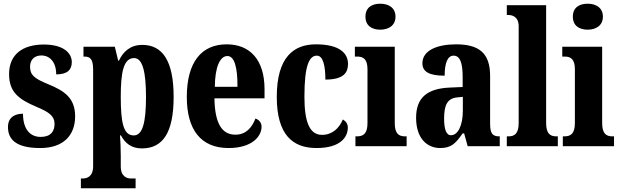

<svg xmlns="http://www.w3.org/2000/svg" viewBox="-20 -788 3346 1035"><path d="M197 10C321 10 385 -58 385 -161C385 -258 329 -298 240 -334C164 -365 142 -384 142 -429C142 -467 167 -489 203 -489C248 -489 283 -454 283 -387C341 -387 367 -410 367 -453C367 -501 324 -548 216 -548C104 -548 29 -496 29 -389C29 -294 77 -254 177 -212C244 -184 274 -163 274 -120C274 -80 254 -50 199 -50C142 -50 104 -92 104 -175C60 -175 23 -156 23 -103C23 -36 67 10 197 10Z M416 227H711V174H684C667 174 631 166 631 109V53C631 11 629 -27 627 -58H632C655 -15 689 12 745 12C858 12 916 -73 916 -266C916 -460 856 -546 747 -546C683 -546 644 -510 621 -461H617L599 -536H430V-483H434C463 -483 482 -474 482 -413V109C482 166 446 174 428 174H416ZM701 -58C645 -58 631 -127 631 -267C631 -396 645 -475 703 -475C749 -475 767 -399 767 -266C767 -128 749 -58 701 -58Z M1212 10C1339 10 1390 -53 1390 -105C1390 -128 1375 -143 1357 -149C1338 -100 1306 -62 1249 -62C1176 -62 1138 -123 1136 -258H1406V-307C1406 -465 1328 -549 1202 -549C1066 -549 987 -453 987 -265C987 -91 1061 10 1212 10ZM1260 -320H1138C1139 -427 1166 -486 1206 -486C1244 -486 1261 -423 1260 -320Z M1686 10C1819 10 1855 -52 1855 -100C1855 -121 1844 -135 1828 -144C1809 -97 1771 -61 1716 -61C1648 -61 1621 -132 1621 -267C1621 -438 1648 -488 1688 -488C1723 -488 1734 -429 1734 -359C1838 -359 1856 -401 1856 -444C1856 -501 1810 -549 1683 -549C1565 -549 1472 -482 1472 -266C1472 -61 1558 10 1686 10Z M2030 -628C2074 -628 2112 -650 2112 -698C2112 -747 2074 -768 2030 -768C1984 -768 1950 -747 1950 -698C1950 -650 1984 -628 2030 -628ZM1896 0H2172V-53H2163C2130 -53 2108 -67 2108 -125V-536H1893V-483H1907C1938 -483 1961 -469 1961 -415V-125C1961 -68 1939 -53 1905 -53H1896Z M2353 10C2413 10 2436 -15 2474 -69H2482L2501 0H2674V-53H2671C2634 -53 2622 -69 2622 -123V-379C2622 -504 2560 -549 2438 -549C2338 -549 2257 -517 2257 -447C2257 -400 2296 -380 2377 -380C2377 -449 2393 -488 2425 -488C2460 -488 2474 -449 2474 -374V-319L2406 -316C2283 -311 2223 -262 2223 -153C2223 -42 2282 10 2353 10ZM2411 -59C2385 -59 2374 -92 2374 -149C2374 -221 2391 -258 2445 -263L2475 -266V-191C2475 -113 2449 -59 2411 -59Z M2712 0H2987V-53H2979C2946 -53 2924 -67 2924 -125V-760H2712V-707H2722C2739 -707 2776 -700 2776 -646V-125C2776 -67 2753 -53 2722 -53H2712Z M3148 -628C3192 -628 3230 -650 3230 -698C3230 -747 3192 -768 3148 -768C3102 -768 3068 -747 3068 -698C3068 -650 3102 -628 3148 -628ZM3014 0H3290V-53H3281C3248 -53 3226 -67 3226 -125V-536H3011V-483H3025C3056 -483 3079 -469 3079 -415V-125C3079 -68 3057 -53 3023 -53H3014Z"/></svg>

Font: Noto Serif Thai ExtraCondensed ExtraBold
Style: Regular
Weight: 800
Width: 2
Designer: Monotype Design Team
Foundry: Monotype Imaging Inc.
Version: Version 2.002